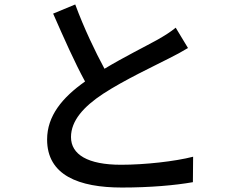

<svg xmlns="http://www.w3.org/2000/svg" viewBox="-20 -806 1040 860"><path d="M317 -786 218 -745C265 -638 315 -525 361 -441C259 -369 191 -287 191 -181C191 -21 333 34 526 34C653 34 765 24 844 10L845 -104C763 -83 629 -68 522 -68C373 -68 298 -114 298 -192C298 -265 354 -328 442 -386C537 -448 670 -510 736 -544C768 -560 796 -575 822 -591L767 -682C744 -663 720 -648 687 -629C635 -600 536 -551 448 -498C406 -576 357 -678 317 -786Z"/></svg>

Font: Noto Sans CJK SC Medium
Style: Regular
Weight: 500
Designer: Ryoko NISHIZUKA 西塚涼子 (kana, bopomofo & ideographs); Paul D. Hunt (Latin, Greek & Cyrillic); Sandoll Communications 산돌커뮤니
Foundry: Adobe
Version: Version 2.004;hotconv 1.0.118;makeotfexe 2.5.65603